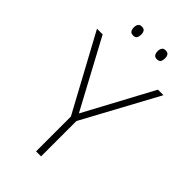

<svg xmlns="http://www.w3.org/2000/svg" viewBox="-270 -977 1056 1056"><g transform="rotate(45 258.5 -448.5)"><path d="M259 -314 474 -714H517L279 -275V0H240V-271L0 -714H44ZM138 -863Q138 -878 144.5 -887.5Q151 -897 166 -897Q183 -897 189 -887.5Q195 -878 195 -863Q195 -847 189 -837.5Q183 -828 166 -828Q151 -828 144.5 -837.5Q138 -847 138 -863ZM323 -863Q323 -878 329.5 -887.5Q336 -897 351 -897Q368 -897 374 -887.5Q380 -878 380 -863Q380 -847 374 -837.5Q368 -828 351 -828Q336 -828 329.5 -837.5Q323 -847 323 -863Z"/></g></svg>

Font: Noto Sans ExtraLight
Style: Regular
Weight: 200
Designer: Monotype Design Team
Foundry: Monotype Imaging Inc.
Version: Version 2.007